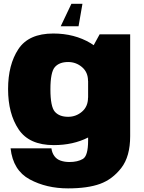

<svg xmlns="http://www.w3.org/2000/svg" viewBox="-20 -778 774 1034"><path d="M346.5 236.5Q452 236.5 518.8 212.2Q585.5 188 633.2 126.5Q681 65 681 -45V-593H516.5L484.5 -534.5Q476.5 -540 468 -545.5Q381 -597.5 267 -597.5Q134.5 -597.5 79 -513.5Q23.5 -429.5 23.5 -298Q23.5 -166.5 80.2 -81.5Q137 3.5 269.5 3.5Q374 3.5 454.5 -37.5V-21Q454.5 61.5 426.2 78Q398 94.5 354 94.5Q328 94.5 306.8 87.2Q285.5 80 272.8 62.5Q260 45 257 21H37Q50 139.5 140 188Q230 236.5 346.5 236.5ZM454.5 -343V-251.5L454 -252Q454 -204.5 421.8 -176.8Q389.5 -149 347 -149Q299.5 -149 275.5 -176.2Q251.5 -203.5 251.5 -297Q251.5 -389.5 275.5 -416.8Q299.5 -444 347 -444Q389.5 -444 421.8 -416.5Q454 -389 454 -342.5ZM307 -636.5H403L424 -757.5H364.5Z"/></svg>

Font: Anybody Thin Black
Style: Regular
Weight: 900
Version: Version 1.113;gftools[0.9.25]